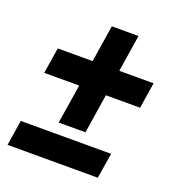

<svg xmlns="http://www.w3.org/2000/svg" viewBox="-117 -724 755 819"><g transform="rotate(20 260.5 -314.5)"><path d="M484.4 -342.8H329.1L301.3 -164.6H179.7L208 -342.8H49.3L67.9 -460.4H226.1L252.4 -627.9H373.5L347.2 -460.4H502.9ZM435.5 -115.7 417 -0.5H7.3L25.4 -115.7Z"/></g></svg>

Font: Mardoto
Style: Bold Italic
Weight: 700
Italic angle: -12°
Designer: Christian Robertson, Vahan Hovhannisyan
Foundry: Google
Version: Version 1.000